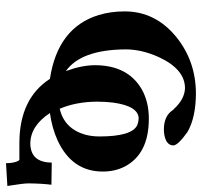

<svg xmlns="http://www.w3.org/2000/svg" viewBox="-36 -456 650 617"><g transform="rotate(90 288.5 -147.0)"><path d="M306.2 -133.8Q306.6 -66.9 329.1 -14.2Q393.1 -29.8 412.1 -95.7Q418 -117.7 418 -142.1Q418 -247.1 381.3 -263.7Q371.6 -267.6 360.8 -268.1Q320.3 -268.1 309.1 -185.1Q306.2 -160.6 306.2 -133.8ZM440.9 80.1Q501.5 79.1 502 11.2L573.2 12.2Q569.3 42 568.8 85.9Q568.8 102.5 577.1 153.8L503.9 158.2Q503.9 131.8 495.6 117.2Q493.7 115.7 493.2 115.2H437Q295.9 114.3 232.9 17.1Q68.4 -7.8 27.8 -139.6Q16.1 -178.2 16.1 -223.1Q16.1 -322.3 99.1 -389.6Q176.3 -451.7 279.8 -452.1Q357.9 -451.7 403.8 -424.8Q445.8 -395 446.8 -379.9Q446.8 -357.9 415.5 -351.1Q405.8 -349.1 396 -349.1Q353.5 -349.1 334.5 -376Q332.5 -378.9 331.1 -380.9V-379.9Q299.3 -415.5 263.2 -417Q202.1 -417 163.1 -333Q138.2 -278.3 138.2 -226.1Q139.2 -82.5 208 -34.2Q189.5 -83.5 189 -127Q189 -232.9 266.1 -277.8Q306.6 -300.8 360.8 -300.8Q474.1 -300.8 514.6 -223.6Q530.8 -191.9 530.8 -152.8Q530.8 -54.2 431.2 -7.8Q391.6 10.3 342.8 17.1Q383.8 79.6 440.9 80.1Z"/></g></svg>

Font: Linux Libertine O
Style: Bold
Weight: 700
Designer: Philipp H. Poll
Foundry: Philipp H. Poll
Version: Version 5.0.0